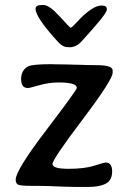

<svg xmlns="http://www.w3.org/2000/svg" viewBox="-20 -742 513 759"><path d="M145 -722.2H152.3Q174.8 -722.2 215.8 -677.2Q256.8 -632.3 258.8 -632.3Q263.7 -632.3 282.2 -652.8Q343.8 -720.2 381.3 -720.2Q402.3 -720.2 402.3 -706.5V-703.1Q402.3 -687.5 302.2 -578.1Q281.2 -555.2 254.4 -555.2L250.5 -555.7H247.1Q228.5 -555.7 210.4 -575.2Q120.6 -673.3 120.6 -707Q120.6 -722.2 145 -722.2ZM212.4 -416Q173.3 -416 135 -405Q96.7 -394 90.3 -394Q63.5 -394 63.5 -429.4Q63.5 -464.8 91.3 -479.5Q107.9 -488.3 184.1 -488.3L196.8 -487.8L235.4 -487.3Q248 -486.8 260.7 -486.8L273.4 -486.3Q286.1 -485.8 298.8 -485.8L323.7 -484.9L360.8 -484.4Q425.3 -484.4 425.3 -463.9V-454.6Q425.3 -426.8 306.4 -269.5Q187.5 -112.3 187.5 -93.5Q187.5 -74.7 251 -74.7Q314.5 -74.7 353.3 -87.2Q392.1 -99.6 397 -99.6Q423.3 -99.6 423.3 -64.5Q423.3 -29.3 398.4 -16.1Q373.5 -2.9 328.1 -2.9H277.3L264.6 -3.4Q252 -3.9 238.8 -3.9L175.3 -6.3Q149.9 -7.3 106.4 -7.3Q63 -7.3 52.5 -11.7Q42 -16.1 42 -31.7Q42 -68.8 162.8 -227.5Q283.7 -386.2 283.7 -394.5Q283.7 -416 212.4 -416Z"/></svg>

Font: Averia Gruesa Libre
Style: Regular
Weight: 500
Italic angle: -1.70001°
Version: Version 1.001